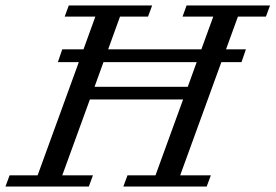

<svg xmlns="http://www.w3.org/2000/svg" viewBox="-62 -683 1009 703"><path d="M-42 0 -26.9 -41H75.7L226.6 -455.6H149.9L166 -502.4H243.7L287.1 -622.1H174.8L189.9 -663.1H495.1L480 -622.1H377.4L334 -502.4H675.3L718.8 -622.1H606.4L621.1 -663.1H926.8L911.6 -622.1H809.1L765.6 -502.4H838.4L822.3 -455.6H748.5L597.7 -41H710L694.8 0H389.6L404.8 -41H507.3L608.4 -318.8H267.1L166 -41H278.3L263.2 0ZM284.2 -365.2H625.5L658.2 -455.6H316.9Z"/></svg>

Font: Elstob 6pt
Style: Italic
Weight: 400
Italic angle: -20°
Designer: Peter S. Baker
Version: Version 1.015